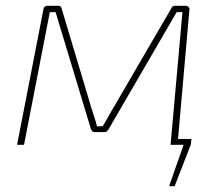

<svg xmlns="http://www.w3.org/2000/svg" viewBox="-20 -500 760 663"><path d="M572 -20H641L639 -1L583 143H564L614 0H570ZM621 -480Q627 -480 631 -476Q635 -472 634 -466L593 0H569L610 -458H590L354 -52Q351 -48 348.5 -46Q346 -44 341 -44H305Q301 -44 298.5 -47Q296 -50 294 -54L172 -458H152L63 0H39L130 -468Q131 -474 134.5 -477Q138 -480 145 -480H182Q187 -480 189.5 -477.5Q192 -475 193 -470L295 -129Q300 -113 305.5 -96.5Q311 -80 315 -63L335 -65Q346 -82 355 -99Q364 -116 374 -132L572 -472Q575 -480 585 -480Z"/></svg>

Font: Exo 2 Thin
Style: Italic
Weight: 250
Italic angle: -8°
Designer: Natanael Gama
Foundry: Natanael Gama
Version: Version 2.010